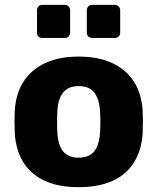

<svg xmlns="http://www.w3.org/2000/svg" viewBox="-20 -764 651 794"><path d="M305 10Q221 10 163.5 -17Q106 -44 75.5 -94.5Q45 -145 41 -215Q40 -235 40 -260.5Q40 -286 41 -305Q45 -376 77 -426Q109 -476 166.5 -503Q224 -530 305 -530Q387 -530 444.5 -503Q502 -476 534 -426Q566 -376 570 -305Q571 -286 571 -260.5Q571 -235 570 -215Q566 -145 535.5 -94.5Q505 -44 447.5 -17Q390 10 305 10ZM305 -112Q350 -112 370.5 -139Q391 -166 394 -220Q395 -235 395 -260Q395 -285 394 -300Q391 -353 370.5 -380.5Q350 -408 305 -408Q262 -408 240.5 -380.5Q219 -353 217 -300Q216 -285 216 -260Q216 -235 217 -220Q219 -166 240.5 -139Q262 -112 305 -112ZM362 -607Q352 -607 345.5 -613Q339 -619 339 -630V-721Q339 -731 345.5 -737.5Q352 -744 362 -744H454Q464 -744 470.5 -737.5Q477 -731 477 -721V-630Q477 -619 470.5 -613Q464 -607 454 -607ZM155 -607Q145 -607 139 -613Q133 -619 133 -630V-721Q133 -731 139 -737.5Q145 -744 155 -744H247Q257 -744 263.5 -737.5Q270 -731 270 -721V-630Q270 -619 263.5 -613Q257 -607 247 -607Z"/></svg>

Font: Rubik
Style: Bold
Weight: 700
Designer: Hubert and Fischer
Foundry: Hubert and Fischer
Version: Version 2.300;gftools[0.9.30]